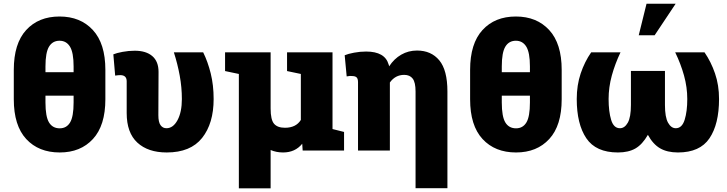

<svg xmlns="http://www.w3.org/2000/svg" viewBox="-20 -810 3910 1033"><path d="M301.3 10.3Q188 10.3 121.1 -62Q54.2 -134.3 54.2 -275.9V-434.1Q54.2 -575.7 120.8 -648.4Q187.5 -721.2 300.3 -721.2Q412.6 -721.2 479.7 -648.4Q546.9 -575.7 546.9 -434.1V-275.9Q546.9 -134.8 480.2 -62.3Q413.6 10.3 301.3 10.3ZM224.6 -421.4H376V-452.6Q376 -527.3 356.4 -559.1Q336.9 -590.8 300.3 -590.8Q263.2 -590.8 243.9 -559.3Q224.6 -527.8 224.6 -452.6ZM301.3 -119.6Q337.9 -119.6 356.9 -150.9Q376 -182.1 376 -258.8V-295.4H224.6V-258.8Q224.6 -182.1 243.9 -150.9Q263.2 -119.6 301.3 -119.6Z M877 10.3Q776.4 10.3 719 -42.7Q661.6 -95.7 661.6 -201.7V-372.6Q661.6 -405.8 627 -405.8Q616.7 -405.8 599.6 -403.3L589.8 -517.6Q606.9 -524.9 639.6 -531Q672.4 -537.1 705.1 -537.1Q765.6 -537.1 799.3 -508.3Q833 -479.5 833 -423.3L832 -189.9Q832 -152.8 843.8 -136.5Q855.5 -120.1 875.5 -120.1Q911.6 -120.1 935.1 -163.6Q958.5 -207 958.5 -277.3Q958.5 -339.8 947 -402.8Q935.5 -465.8 915.5 -528.3H1073.2Q1098.1 -478 1113.8 -414.8Q1129.4 -351.6 1129.4 -277.3Q1129.4 -146 1067.4 -67.9Q1005.4 10.3 877 10.3Z M1265.1 203.1V-412.1L1190.9 -427.7V-528.3H1436V-226.1Q1436 -165.5 1454.6 -144Q1473.1 -122.6 1513.2 -122.6Q1572.3 -122.6 1598.6 -164.6V-412.1L1524.4 -427.7V-528.3H1769V-115.7L1831.1 -100.1V0H1608.4L1606 -36.6Q1567.9 10.3 1502.9 10.3Q1466.8 10.3 1436 -2.9V203.1Z M2215.8 202.6V-317.9Q2215.8 -366.7 2200.4 -387Q2185.1 -407.2 2154.8 -407.2Q2106.9 -407.2 2077.6 -366.2V0H1906.2V-367.7Q1906.2 -386.2 1898.7 -393.6Q1891.1 -400.9 1873.5 -400.9Q1864.7 -400.9 1862.8 -401.4Q1860.8 -401.9 1845.2 -398.9L1834.5 -512.7Q1852.5 -520.5 1885 -526.6Q1917.5 -532.7 1949.7 -532.7Q2050.8 -532.7 2070.8 -463.4Q2071.8 -460.9 2072.5 -458.3Q2073.2 -455.6 2073.7 -453.1Q2100.1 -493.7 2138.7 -515.9Q2177.2 -538.1 2223.6 -538.1Q2299.8 -538.1 2343.5 -485.4Q2387.2 -432.6 2387.2 -317.9V202.6Z M2756.3 10.3Q2643.1 10.3 2576.2 -62Q2509.3 -134.3 2509.3 -275.9V-434.1Q2509.3 -575.7 2575.9 -648.4Q2642.6 -721.2 2755.4 -721.2Q2867.7 -721.2 2934.8 -648.4Q3002 -575.7 3002 -434.1V-275.9Q3002 -134.8 2935.3 -62.3Q2868.7 10.3 2756.3 10.3ZM2679.7 -421.4H2831.1V-452.6Q2831.1 -527.3 2811.5 -559.1Q2792 -590.8 2755.4 -590.8Q2718.3 -590.8 2699 -559.3Q2679.7 -527.8 2679.7 -452.6ZM2756.3 -119.6Q2793 -119.6 2812 -150.9Q2831.1 -182.1 2831.1 -258.8V-295.4H2679.7V-258.8Q2679.7 -182.1 2699 -150.9Q2718.3 -119.6 2756.3 -119.6Z M3304.7 10.3Q3186 10.3 3134.5 -66.2Q3083 -142.6 3083 -277.3Q3083 -351.6 3104.2 -414.8Q3125.5 -478 3160.6 -528.3H3318.4Q3289.1 -466.8 3271.7 -403.6Q3254.4 -340.3 3254.4 -277.3Q3254.4 -210 3268.1 -165Q3281.7 -120.1 3315.4 -120.1Q3340.8 -120.1 3357.7 -149.9Q3374.5 -179.7 3374.5 -245.1V-428.2H3557.6V-245.1Q3557.6 -179.7 3574.2 -149.9Q3590.8 -120.1 3615.7 -120.1Q3649.4 -120.1 3663.6 -165.5Q3677.7 -210.9 3677.7 -277.3Q3677.7 -340.3 3660.2 -403.6Q3642.6 -466.8 3612.8 -528.3H3770.5Q3805.2 -478 3826.9 -415Q3848.6 -352.1 3848.6 -277.3Q3848.6 -142.1 3797.1 -65.9Q3745.6 10.3 3627.4 10.3Q3569.8 10.3 3531.5 -12Q3493.2 -34.2 3465.8 -84.5Q3436 -32.7 3398.7 -11.2Q3361.3 10.3 3304.7 10.3ZM3416.5 -620.1 3458.5 -790H3615.2L3502 -620.1Z"/></svg>

Font: Roboto Slab Black
Style: Regular
Weight: 900
Designer: Google
Version: Version 2.000; ttfautohint (v1.8.1.43-b0c9)